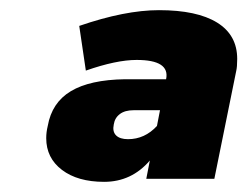

<svg xmlns="http://www.w3.org/2000/svg" viewBox="-20 -810 487 378"><path d="M447 -694Q447 -678 445 -670L402 -458H268L275 -494Q239 -452 185 -452Q133 -452 102 -475.5Q71 -499 71 -538Q71 -550 74 -562Q82 -608 119.5 -630.5Q157 -653 226 -654H307Q315 -692 249 -692Q209 -692 149 -671L136 -759Q226 -790 293 -790Q368 -790 407.5 -765.5Q447 -741 447 -694ZM289 -562 295 -593H243Q226 -593 216 -585.5Q206 -578 204 -565Q201 -551 208.5 -543.5Q216 -536 232 -536Q265 -536 289 -562Z"/></svg>

Font: TypoPRO Montserrat
Style: Italic
Weight: 800
Italic angle: -11.3°
Designer: Julieta Ulanovsky
Foundry: Julieta Ulanovsky
Version: Version 6.001